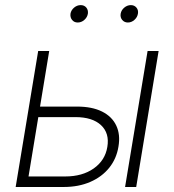

<svg xmlns="http://www.w3.org/2000/svg" viewBox="-20 -746 696 766"><path d="M128.9 -320.8H287.1Q347.2 -320.8 387 -301Q426.8 -281.2 443.8 -245.1Q460.9 -209 452.6 -161.1Q444.8 -112.8 415.8 -76.7Q386.7 -40.5 340.3 -20.3Q293.9 0 233.9 0H42.5L132.3 -542.5H176.3L93.8 -42H240.2Q308.6 -42 354 -74Q399.4 -106 408.2 -159.7Q417.5 -214.4 383.1 -246.6Q348.6 -278.8 280.8 -278.8H121.6ZM479 0 568.8 -542.5H612.8L523.4 0ZM490.2 -656.2Q476.1 -656.2 467.5 -666.5Q459 -676.8 461.4 -691.4Q463.9 -705.6 475.8 -715.6Q487.8 -725.6 502 -725.6Q516.1 -725.6 524.4 -715.6Q532.7 -705.6 530.3 -691.4Q527.8 -676.8 516.1 -666.5Q504.4 -656.2 490.2 -656.2ZM290 -656.2Q275.9 -656.2 267.6 -666.5Q259.3 -676.8 261.2 -691.4Q263.7 -705.6 275.6 -715.6Q287.6 -725.6 301.8 -725.6Q316.4 -725.6 324.5 -715.6Q332.5 -705.6 330.6 -691.4Q328.1 -676.8 316.4 -666.5Q304.7 -656.2 290 -656.2Z"/></svg>

Font: Inter 16pt ExtraLight
Style: Italic
Weight: 250
Italic angle: -9.3988°
Version: Version 4.001;git-66647c0bb